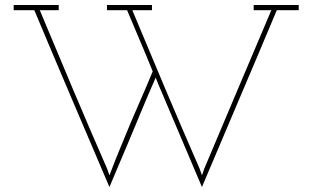

<svg xmlns="http://www.w3.org/2000/svg" viewBox="-20 -720 1256 772"><path d="M492 -138Q520 -205 548.5 -273.5Q577 -342 606 -408L615 -385L792 32Q867 -146 942.5 -323Q1018 -500 1093 -679H1181V-700H1000V-679H1071Q1003 -518 935.5 -359.5Q868 -201 801 -41L792 -15L783 -41Q713 -201 646 -359.5Q579 -518 512 -679H591V-700H410V-679H491Q517 -617 543 -556Q569 -495 594 -433Q566 -365 536 -297Q506 -229 478 -160Q463 -124 448 -87Q433 -50 420 -15L411 -41Q341 -201 274 -359.5Q207 -518 140 -679H216V-700H35V-679H118Q193 -500 268.5 -323Q344 -146 420 32Q438 -10 456 -53Q474 -96 492 -138Z"/></svg>

Font: Josefin Slab Thin ExtraLight
Style: Regular
Weight: 250
Version: Version 2.000